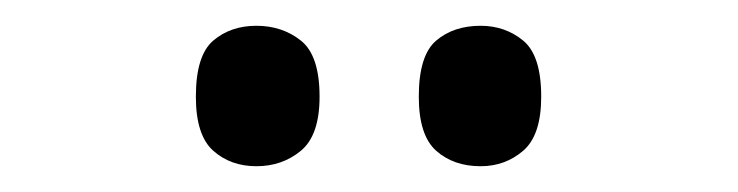

<svg xmlns="http://www.w3.org/2000/svg" viewBox="-20 -764 573 149"><path d="M353 -635Q332 -635 318.5 -647Q305 -659 305 -689Q305 -721 318.5 -732.5Q332 -744 353 -744Q372 -744 386 -732.5Q400 -721 400 -689Q400 -659 386 -647Q372 -635 353 -635ZM179 -635Q159 -635 145.5 -647Q132 -659 132 -689Q132 -721 145.5 -732.5Q159 -744 179 -744Q199 -744 213.5 -732.5Q228 -721 228 -689Q228 -659 213.5 -647Q199 -635 179 -635Z"/></svg>

Font: Noto Serif Khmer SemiCondensed
Style: Regular
Weight: 400
Width: 4
Designer: Danh Hong and the Monotype Design Team
Foundry: Monotype Imaging Inc.
Version: Version 2.004